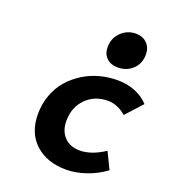

<svg xmlns="http://www.w3.org/2000/svg" viewBox="-144 -892 899 1010"><g transform="rotate(20 306.0 -387.0)"><path d="M413.1 -585.9Q374 -585.9 350.6 -608.4Q327.1 -630.9 327.1 -668.9Q327.1 -718.8 361.3 -752.4Q395.5 -786.1 443.8 -786.1Q482.4 -786.1 506.1 -762.2Q529.8 -738.3 529.8 -700.2Q529.8 -649.4 496.3 -617.7Q462.9 -585.9 413.1 -585.9ZM340.8 12.2Q234.4 12.2 168.7 -47.6Q103 -107.4 103 -212.9Q103 -270 121.6 -320.1Q140.1 -370.1 172.1 -406.7Q204.1 -443.4 246.3 -470Q288.6 -496.6 337.4 -509.8Q386.2 -522.9 437 -522.9Q493.2 -522.9 538.1 -503.9Q583 -484.9 611.8 -453.1L528.8 -361.8Q480.5 -403.8 425.8 -403.8Q353 -403.8 304.4 -355.2Q255.9 -306.6 255.9 -230Q255.9 -173.8 288.1 -140.4Q320.3 -106.9 374 -106.9Q439.5 -106.9 513.2 -155.8L558.1 -63Q508.8 -26.4 451.2 -7.1Q393.6 12.2 340.8 12.2Z"/></g></svg>

Font: Office Code Pro Bold Italic
Style: Regular
Weight: 700
Italic angle: -9°
Designer: Nathan Rutzky & Paul D. Hunt
Foundry: Adobe Systems Incorporated
Version: Version 1.004;PS 001.004;hotconv 1.0.70;makeotf.lib2.5.58329